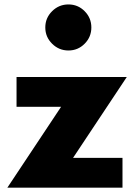

<svg xmlns="http://www.w3.org/2000/svg" viewBox="-20 -868 632 888"><path d="M14 0H546.5V-138H318L566.5 -512H56.5V-374H262.5ZM296.5 -634.5Q340.5 -634.5 371.5 -665.8Q402.5 -697 402.5 -741Q402.5 -785 371.5 -816.2Q340.5 -847.5 296.5 -847.5Q252.5 -847.5 221 -816.2Q189.5 -785 189.5 -741Q189.5 -697 221 -665.8Q252.5 -634.5 296.5 -634.5Z"/></svg>

Font: Spartan ExtraBold
Style: Regular
Weight: 800
Designer: Matt Bailey, Mirko Velimirovic
Foundry: Matt Bailey
Version: Version 1.003; ttfautohint (v1.8.3)